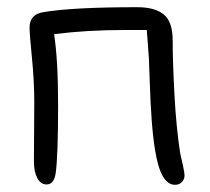

<svg xmlns="http://www.w3.org/2000/svg" viewBox="-20 -509 590 539"><path d="M471.2 9.8Q430.2 9.8 415 -89.8Q409.2 -125.5 405.8 -172.4Q402.3 -219.2 400.4 -279.5Q398.4 -339.8 397.9 -346.2Q395.5 -383.8 392.1 -424.8H331.1Q223.6 -424.8 131.8 -413.1Q143.1 -341.8 143.1 -214.8Q143.1 -68.8 136.2 -22Q131.3 8.8 110.8 8.8Q94.2 8.8 84.7 -9Q75.2 -26.9 75.2 -56.2Q75.2 -76.7 75.7 -136.2Q76.2 -195.8 76.2 -222.2Q76.2 -281.7 69.6 -347.4Q63 -413.1 63 -432.1Q63 -469.2 103 -475.1Q184.6 -488.8 365.2 -488.8Q415.5 -488.8 440.2 -468Q464.8 -447.3 464.8 -395Q464.8 -336.4 469.7 -244.1Q474.6 -151.9 485.8 -79.1Q487.3 -71.8 492.7 -48.3Q498 -24.9 498 -16.1Q498 -5.9 490.7 2Q483.4 9.8 471.2 9.8Z"/></svg>

Font: Shantell Sans Normal
Style: Regular
Weight: 300
Designer: Stephen Nixon, Anya Danilova, Shantell Martin
Foundry: Arrow Type
Version: Version 1.006;[559af2be0]